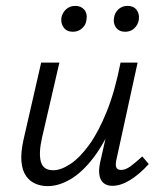

<svg xmlns="http://www.w3.org/2000/svg" viewBox="-20 -627 550 653"><path d="M142 6Q120 6 101 -2Q82 -10 69 -28Q56 -46 53 -76.5Q50 -107 60 -152L120 -414H182L123 -159Q111 -106 119 -77Q127 -48 161 -48Q187 -48 219 -69Q251 -90 283 -134Q315 -178 343 -247.5Q371 -317 390 -414H427Q403 -302 370 -222Q337 -142 298.5 -91.5Q260 -41 220 -17.5Q180 6 142 6ZM362 5Q345 5 333.5 -3.5Q322 -12 318.5 -29.5Q315 -47 320 -72L397 -414H448L377 -89Q372 -69 375 -59Q378 -49 392 -49Q407 -49 424 -61.5Q441 -74 464 -95L486 -69Q453 -33 421.5 -14Q390 5 362 5ZM228 -519Q207 -519 196.5 -533.5Q186 -548 189 -568Q193 -585 205.5 -596Q218 -607 236 -607Q256 -607 267 -593.5Q278 -580 274 -559Q272 -542 259 -530.5Q246 -519 228 -519ZM406 -519Q385 -519 374.5 -533.5Q364 -548 368 -568Q371 -585 383.5 -596Q396 -607 414 -607Q434 -607 444.5 -593.5Q455 -580 452 -559Q449 -542 436.5 -530.5Q424 -519 406 -519Z"/></svg>

Font: Ysabeau
Style: Italic
Weight: 400
Italic angle: -12°
Designer: Christian Thalmann (Catharsis Fonts)
Version: Version 2.000;gftools[0.9.27.dev2+g8671c4b]